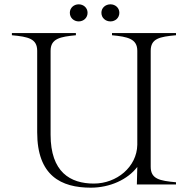

<svg xmlns="http://www.w3.org/2000/svg" viewBox="-20 -853 875 888"><path d="M794 -690V-700H498V-690C570 -683 615 -674 615 -618V-183C613 -81 520 -4 414 -4C305 -4 214 -57 214 -230V-618C214 -675 259 -683 331 -690V-700H35V-690C111 -683 152 -674 152 -618V-241C152 -40 263 15 400 15C489 15 571 -23 615 -81L613 0H794V-10C718 -17 677 -25 677 -82V-618C677 -675 718 -683 794 -690ZM344 -754C366 -754 385 -770 385 -794C385 -817 366 -833 344 -833C322 -833 303 -817 303 -794C303 -770 322 -754 344 -754ZM491 -754C513 -754 532 -770 532 -794C532 -817 513 -833 491 -833C468 -833 449 -817 449 -794C449 -770 468 -754 491 -754Z"/></svg>

Font: Sprat Light
Style: Regular
Weight: 300
Designer: Ethan Nakache
Foundry: Collletttivo
Version: Version 2.000;Glyphs 3.2 (3217)